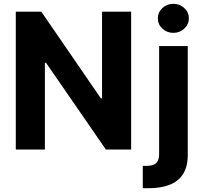

<svg xmlns="http://www.w3.org/2000/svg" viewBox="-20 -789 1071 1013"><path d="M671.9 -727.5V0H538.7L222.9 -457.6H216.8V0H63.3V-727.5H198L512.1 -270.1H518.4V-727.5ZM819.6 -545.9H970.6V27.1Q970.8 90.3 945.8 129.2Q920.9 168.2 874.5 186.1Q828.1 204.1 764 204.1H733.3V86.1H753Q789.8 86.1 804.6 70.8Q819.4 55.5 819.6 24.8ZM894.6 -615.6Q860.8 -615.6 836.8 -638.1Q812.8 -660.5 812.8 -692.2Q812.8 -724.1 836.8 -746.4Q860.8 -768.8 894.6 -768.8Q928.4 -768.8 952.4 -746.4Q976.5 -724.1 976.5 -692.3Q976.5 -660.5 952.4 -638.1Q928.4 -615.6 894.6 -615.6Z"/></svg>

Font: GitLab Sans
Style: Regular
Weight: 400
Designer: Rasmus Andersson
Foundry: Modifications by GitLab B.V., manufactured by rsms
Version: Version 4.000;git-c8fb6b7